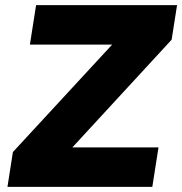

<svg xmlns="http://www.w3.org/2000/svg" viewBox="-20 -725 707 745"><path d="M9 0 30 -135 466 -607 472 -552H96L120 -705H667L646 -571L211 -99L204 -153H595L571 0Z"/></svg>

Font: Nunito Sans 11pt Black
Style: Italic
Weight: 900
Italic angle: -9°
Version: Version 3.101;gftools[0.9.27]